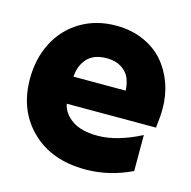

<svg xmlns="http://www.w3.org/2000/svg" viewBox="-90 -662 760 763"><g transform="rotate(15 290.0 -280.0)"><path d="M325.2 12.2Q186.5 12.2 103.3 -68.6Q20 -149.4 20 -279.8Q20 -362.8 54.2 -429.2Q88.4 -495.6 151.9 -533.7Q215.3 -571.8 297.9 -571.8Q359.4 -571.8 409.4 -550Q459.5 -528.3 492.2 -491Q524.9 -453.6 542.5 -404.5Q560.1 -355.5 560.1 -299.8Q560.1 -271 554.2 -221.2H187Q194.3 -182.6 232.2 -156.2Q270 -129.9 337.9 -129.9Q417 -129.9 515.1 -180.2V-32.2Q422.9 12.2 325.2 12.2ZM185.1 -332H399.9Q398.4 -361.8 388.4 -384.3Q378.4 -406.7 354.5 -421.9Q330.6 -437 294.9 -437Q241.2 -437 214.4 -407.2Q187.5 -377.4 185.1 -332Z"/></g></svg>

Font: TASA Explorer
Style: Regular
Weight: 900
Designer: Weizhong Zhang
Foundry: Local Remote
Version: Version 1.000;Glyphs 3.1.2 (3151)